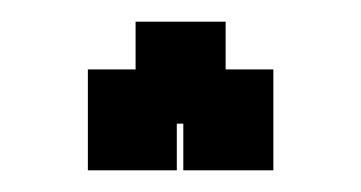

<svg xmlns="http://www.w3.org/2000/svg" viewBox="-20 -658 333 177"><path d="M61 -501V-594H105V-638H188V-594H232V-501H149V-544H143V-501Z"/></svg>

Font: Pixelify Sans
Style: Bold
Weight: 700
Designer: Stefie Justprince
Foundry: Typecalism Foundryline
Version: Version 1.000